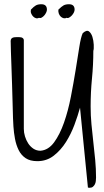

<svg xmlns="http://www.w3.org/2000/svg" viewBox="-20 -767 490 901"><path d="M355.5 -261.7Q345.7 -225.6 329.6 -182.1Q313.5 -138.7 289.6 -100.6Q265.6 -62.5 232.4 -36.6Q199.2 -10.7 155.3 -10.7Q121.1 -10.7 100.1 -24.9Q79.1 -39.1 67.4 -63Q55.7 -86.9 50.3 -115.7Q44.9 -144.5 43 -173.8Q42 -183.6 41 -213.4Q40 -243.2 39.1 -283.7Q38.1 -324.2 36.6 -370.1Q35.2 -416 33.7 -456.1Q32.2 -496.1 31.2 -526.4Q30.3 -556.6 30.3 -566.4Q29.3 -576.2 31.2 -581.5Q33.2 -586.9 38.1 -589.4Q43 -591.8 49.3 -592.3Q55.7 -592.8 60.5 -592.8H68.4Q74.2 -592.8 79.1 -591.8Q84 -590.8 87.9 -587.4Q91.8 -584 91.8 -578.1V-162.1Q91.8 -144.5 97.2 -127Q102.5 -109.4 112.3 -94.2Q122.1 -79.1 136.7 -69.3Q151.4 -59.6 169.9 -59.6Q207 -62.5 233.9 -99.1Q260.7 -135.7 280.3 -191.4Q299.8 -247.1 312.5 -312.5Q325.2 -377.9 335 -438.5Q344.7 -499 352.1 -545.9Q359.4 -592.8 368.2 -611.3Q386.7 -627.9 397.5 -619.6Q408.2 -611.3 413.6 -594.2Q418.9 -577.1 419.9 -557.1Q420.9 -537.1 418 -528.3Q418 -462.9 411.6 -398.4Q405.3 -334 405.3 -267.6Q405.3 -225.6 409.2 -183.6Q413.1 -141.6 418 -99.6Q422.9 -57.6 426.8 -16.1Q430.7 25.4 430.7 66.4Q430.7 74.2 429.7 82.5Q428.7 90.8 425.3 97.7Q421.9 104.5 416 109.4Q410.2 114.3 399.4 114.3Q399.4 114.3 397 113.8Q394.5 113.3 392.6 113.3ZM125 -721.7Q138.7 -736.3 148.4 -741.7Q158.2 -747.1 173.8 -747.1Q200.2 -747.1 200.2 -721.7Q200.2 -715.8 196.8 -708.5Q193.4 -701.2 188 -694.8Q182.6 -688.5 175.8 -684.6Q168.9 -680.7 163.1 -683.6Q156.2 -679.7 148.9 -681.6Q141.6 -683.6 135.7 -689.5Q129.9 -695.3 126.5 -703.6Q123 -711.9 125 -721.7ZM253.9 -721.7Q268.6 -736.3 278.3 -741.7Q288.1 -747.1 303.7 -747.1Q330.1 -747.1 330.1 -721.7Q330.1 -715.8 326.7 -708.5Q323.2 -701.2 317.4 -694.8Q311.5 -688.5 304.7 -684.6Q297.9 -680.7 292 -683.6Q286.1 -679.7 278.3 -681.6Q270.5 -683.6 264.6 -689.5Q258.8 -695.3 255.9 -703.6Q252.9 -711.9 253.9 -721.7Z"/></svg>

Font: Shadows Into Light
Style: Regular
Weight: 400
Designer: Kimberly Geswein
Foundry: Kimberly Geswein
Version: Version 001.000